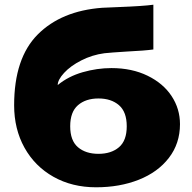

<svg xmlns="http://www.w3.org/2000/svg" viewBox="-20 -785 814 815"><path d="M744 -258Q744 -176 697 -115Q650 -54 569 -22Q488 10 388 10Q286 10 207 -34.5Q128 -79 84 -158Q40 -237 40 -338Q40 -538 140 -638.5Q240 -739 414 -752L484 -755Q589 -759 631 -765V-575Q596 -570 515 -566Q451 -562 423 -559Q371 -552 325 -528.5Q279 -505 252 -475.5Q225 -446 225 -424Q270 -461 331 -478.5Q392 -496 453 -496Q540 -496 606.5 -463.5Q673 -431 708.5 -377Q744 -323 744 -258ZM278 -249Q278 -188 311 -160Q344 -132 398 -132Q452 -132 485 -160Q518 -188 518 -249Q518 -310 485 -338.5Q452 -367 398 -367Q344 -367 311 -338.5Q278 -310 278 -249Z"/></svg>

Font: Mantou Sans
Style: Regular
Weight: 400
Designer: Mant0u / artakana
Foundry: Mant0u / artakana
Version: Version 1.001;October 22, 2023;FontCreator 14.0.0.2901 64-bi